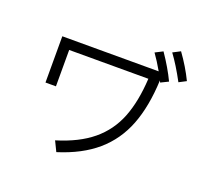

<svg xmlns="http://www.w3.org/2000/svg" viewBox="-148 -1056 1352 1260"><g transform="rotate(20 528.0 -426.0)"><path d="M909 -877Q971 -791 1012 -706L962 -680Q908 -781 857 -850ZM801 -837Q864 -745 903 -663L850 -637L844 -650Q836 -465 785 -334Q734 -203 631.5 -114.5Q529 -26 366 25L332 -45Q484 -91 577 -168Q670 -245 715 -358.5Q760 -472 769 -634H216V-380H143V-703H816Q781 -764 748 -810Z"/></g></svg>

Font: PlemolJP
Style: Regular
Weight: 400
Monospace: yes
Version: v2.0.4; ttfautohint (v1.8.4.7-5d5b-dirty) -l 6 -r 45 -G 200 